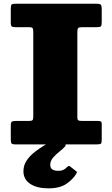

<svg xmlns="http://www.w3.org/2000/svg" viewBox="-20 -770 600 1024"><path d="M238 234.5Q300.5 234.5 336.2 209Q372 183.5 387 156Q390 150.5 390 148Q390 145.5 385 142L353 117Q346.5 112 338.5 120.5Q331 128.5 320 134.8Q309 141 290.5 141Q272 141 260 134.2Q248 127.5 248 108.5Q248 88 263 70.8Q278 53.5 297 38.5Q316 23.5 327.5 10.5Q333.5 3.5 327.2 -0.8Q321 -5 306.5 -16.5Q303 -19.5 289.5 -25.8Q276 -32 267.5 -26.5Q247.5 -13 220 3.2Q192.5 19.5 166.2 39.8Q140 60 122.5 85.5Q105 111 105 143.5Q105 186.5 141 210.5Q177 234.5 238 234.5ZM392.5 -599Q392.5 -615 396.8 -620Q401 -625 417.5 -625H496Q513.5 -625 518 -629.5Q522.5 -634 522.5 -652V-722Q522.5 -739 518 -744.5Q513.5 -750 495.5 -750H62.5Q44.5 -750 41 -744.8Q37.5 -739.5 37.5 -721.5V-649Q37.5 -632.5 43 -628.8Q48.5 -625 64 -625H135Q151 -625 154.2 -619.5Q157.5 -614 157.5 -598V-148.5Q157.5 -133 153 -129Q148.5 -125 134 -125H65Q49.5 -125 43.5 -121.2Q37.5 -117.5 37.5 -100.5V-28Q37.5 -10.5 41.5 -5.2Q45.5 0 62.5 0H497.5Q514 0 518.2 -4Q522.5 -8 522.5 -25V-108Q522.5 -120.5 516.8 -122.8Q511 -125 498.5 -125H419.5Q403 -125 397.8 -128Q392.5 -131 392.5 -147Z"/></svg>

Font: Besley Black
Style: Regular
Weight: 900
Designer: Owen Earl
Foundry: indestructible type*
Version: Version 2.001